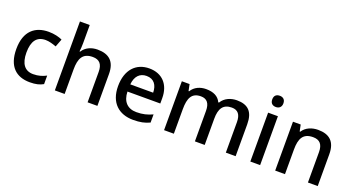

<svg xmlns="http://www.w3.org/2000/svg" viewBox="-50 -1370 3651 1989"><g transform="rotate(20 1775.5 -375.0)"><path d="M300 10C366 10 408 -1 447 -23V-117C407 -96 363 -81 304 -81C212 -81 163 -145 163 -268C163 -394 210 -458 307 -458C345 -458 389 -445 426 -431L459 -518C424 -535 369 -549 308 -549C159 -549 52 -465 52 -267C52 -75 150 10 300 10Z M682 -560V-760H574V0H682V-270C682 -392 716 -460 826 -460C901 -460 935 -418 935 -335V0H1043V-351C1043 -489 973 -549 847 -549C779 -549 717 -522 683 -467H676C679 -487 682 -524 682 -560Z M1418 -549C1272 -549 1174 -447 1174 -266C1174 -83 1282 10 1439 10C1516 10 1566 -1 1620 -26V-116C1563 -90 1513 -77 1444 -77C1345 -77 1288 -137 1285 -246H1647V-305C1647 -456 1559 -549 1418 -549ZM1417 -466C1500 -466 1538 -408 1539 -326H1287C1295 -416 1342 -466 1417 -466Z M2383 -549C2316 -549 2250 -522 2215 -463H2207C2180 -522 2124 -549 2043 -549C1979 -549 1917 -523 1884 -467H1878L1863 -539H1778V0H1886V-271C1886 -393 1918 -460 2018 -460C2086 -460 2118 -418 2118 -336V0H2226V-289C2226 -400 2263 -460 2359 -460C2427 -460 2459 -418 2459 -336V0H2567V-351C2567 -490 2505 -549 2383 -549Z M2784 -745C2749 -745 2722 -728 2722 -683C2722 -639 2749 -621 2784 -621C2816 -621 2845 -639 2845 -683C2845 -728 2816 -745 2784 -745ZM2837 -539H2729V0H2837Z M3278 -549C3210 -549 3144 -523 3109 -467H3103L3088 -539H3003V0H3111V-271C3111 -393 3145 -460 3255 -460C3330 -460 3364 -418 3364 -335V0H3472V-351C3472 -490 3402 -549 3278 -549Z"/></g></svg>

Font: Noto Sans Lisu Medium
Style: Regular
Weight: 500
Designer: Monotype Design Team. David Williams.
Foundry: Monotype Imaging Inc.
Version: Version 2.102